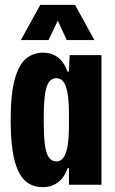

<svg xmlns="http://www.w3.org/2000/svg" viewBox="-20 -761 474 791"><path d="M157 10Q120 10 94.5 -7.5Q69 -25 53.5 -60Q38 -95 31 -146.5Q24 -198 24 -267Q24 -375 41 -435.5Q58 -496 88 -520Q118 -544 157 -544Q183 -544 202.5 -534.5Q222 -525 235.5 -508Q249 -491 258 -466H264L267 -534H398V0H264V-68H258Q245 -29 218.5 -9.5Q192 10 157 10ZM213 -96Q230 -96 241.5 -112Q253 -128 258.5 -160.5Q264 -193 264 -242V-292Q264 -346 258 -378.5Q252 -411 240.5 -425Q229 -439 213 -439Q191 -439 179.5 -419.5Q168 -400 164 -361.5Q160 -323 160 -267Q160 -206 164.5 -168Q169 -130 181 -113Q193 -96 213 -96ZM66 -596 146 -741H289L369 -596H255L218 -676L180 -596Z"/></svg>

Font: Mona Sans Condensed
Style: Bold
Weight: 700
Width: 3
Designer: Deni Anggara
Foundry: GitHub
Version: Version 2.000